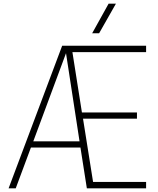

<svg xmlns="http://www.w3.org/2000/svg" viewBox="-20 -1030 866 1050"><path d="M779 0H455L420 -223H149L66 0H27L320 -780H779V-745H376L428 -415H729V-381H434L489 -35H779ZM415 -257 341 -739 162 -257ZM522 -848H484L574 -1010H614Z"/></svg>

Font: Tanohe Sans ExtraLight
Style: Regular
Weight: 250
Designer: Village Type and Design LLC & Cristiano Sobral
Foundry: Cooper Hewitt Smithsonian Design Museum
Version: Version 1.00;September 29, 2021;FontCreator 13.0.0.2655 64-b